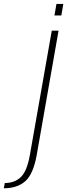

<svg xmlns="http://www.w3.org/2000/svg" viewBox="-157 -756 352 1005"><path d="M-137 229.5 -132 202Q-80.5 202 -48.2 171.2Q-16 140.5 -1 57.5L114 -595.5H149.5L35 56.5Q17 156 -25 192.8Q-67 229.5 -137 229.5ZM138.5 -735.5H174.5L164 -675H128Z"/></svg>

Font: Anybody ExtraLight
Style: Italic
Weight: 200
Italic angle: -10°
Designer: Tyler Finck
Foundry: Etcetera Type Company
Version: Version 1.010; ttfautohint (v1.8.3) -l 8 -r 50 -G 200 -x 14 